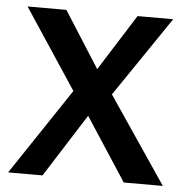

<svg xmlns="http://www.w3.org/2000/svg" viewBox="-48 -675 700 722"><g transform="rotate(5 302.0 -314.0)"><path d="M592.8 0 372.1 -326.2 577.1 -627.9H442.4L308.6 -416L173.8 -627.9H27.3L226.6 -326.2L8.8 0H138.7L290 -238.3L445.3 0Z"/></g></svg>

Font: Namkio Khamti Book
Style: Bold
Weight: 800
Designer: Debbi Hosken
Foundry: SIL International
Version: Version 3.917